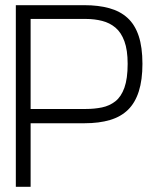

<svg xmlns="http://www.w3.org/2000/svg" viewBox="-20 -720 600 740"><path d="M306 -700H41V0H98V-245H306Q362 -245 404 -257.5Q446 -270 473.5 -297Q501 -324 515 -368Q529 -412 529 -474Q529 -538 514.5 -581.5Q500 -625 471.5 -651Q443 -677 401 -688.5Q359 -700 306 -700ZM98 -300V-647H311Q344 -647 373.5 -639.5Q403 -632 425 -613.5Q447 -595 459.5 -561Q472 -527 472 -474Q472 -417 459.5 -382Q447 -347 424.5 -329.5Q402 -312 373 -306Q344 -300 311 -300Z"/></svg>

Font: AdventPro_ExpandedRegular
Style: ExpandedRegular
Weight: 400
Width: 7
Designer: VivaRado, Andreas Kalpakidis
Foundry: VivaRado, Andreas Kalpakidis
Version: Version 3.000